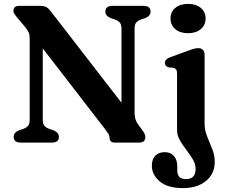

<svg xmlns="http://www.w3.org/2000/svg" viewBox="-20 -730 1150 983"><path d="M281.5 -29.5Q281.5 0 245.5 0H86.5Q50 0 50 -29.5Q50 -51 76.5 -62.5L96.5 -69Q116 -76 124 -86.2Q132 -96.5 132 -118V-532Q132 -552.5 126.8 -564.2Q121.5 -576 108.5 -592L67.5 -640.5Q58.5 -651.5 53.8 -658.8Q49 -666 49 -675Q49 -700 79.5 -700H186.5Q203 -700 214.2 -695.2Q225.5 -690.5 238.5 -674L602 -204V-582Q602 -603.5 594 -613.5Q586 -623.5 566 -631L546 -637.5Q519.5 -649 519.5 -670.5Q519.5 -700 555.5 -700H715Q751 -700 751 -670.5Q751 -649 724.5 -637.5L704.5 -631Q684.5 -624 676.8 -614Q669 -604 669 -582V-154Q669 -120 683.5 -98L709 -63.5Q718 -50.5 721 -43.2Q724 -36 724 -28Q724 0 692.5 0H568.5Q541 0 541 -24Q541 -34 536 -42.8Q531 -51.5 515.5 -72L199 -482V-118Q199 -96.5 206.8 -86.5Q214.5 -76.5 235 -69L255 -62.5Q281.5 -51 281.5 -29.5ZM942.5 -560Q902 -560 877.5 -580.8Q853 -601.5 853 -635.5Q853 -669 877.5 -689.5Q902 -710 942.5 -710Q983.5 -710 1008 -689.5Q1032.5 -669 1032.5 -635.5Q1032.5 -601.5 1008 -580.8Q983.5 -560 942.5 -560ZM1027.5 -96.5Q1027.5 -63.5 1040.5 -31.5Q1053.5 0.5 1066.5 32.8Q1079.5 65 1079.5 98Q1079.5 159 1035.2 196Q991 233 916.5 233Q838 233 797.8 198.8Q757.5 164.5 757.5 119Q757.5 84.5 775.5 66.8Q793.5 49 823.5 49Q853 49 870.2 68.5Q887.5 88 887.5 120V142Q887.5 187.5 932.5 187Q981.5 187 981.5 135Q981.5 110 967.2 86Q953 62 934 37.5Q915 13 900.8 -12.2Q886.5 -37.5 886.5 -64.5V-352Q886.5 -367.5 881.8 -374Q877 -380.5 868 -383L843.5 -385Q824 -391 824 -408Q824 -426.5 851 -437L939.5 -469Q959 -476.5 971.5 -480Q984 -483.5 995 -483.5Q1010.5 -483.5 1019 -474.2Q1027.5 -465 1027.5 -449.5Z"/></svg>

Font: Fraunces 9pt S050 SemiBold
Style: Regular
Weight: 600
Version: Version 1.000; ttfautohint (v1.8.3)